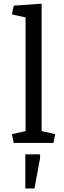

<svg xmlns="http://www.w3.org/2000/svg" viewBox="-20 -783 353 1052"><path d="M120.1 -687.5 45.4 -704.1 55.2 -752 208 -762.7V-64.5L282.7 -47.9L272.9 0H55.2L45.4 -47.9L120.1 -64.5ZM118.7 62.5H199.7V83L168.9 249.5H118.7Z"/></svg>

Font: NoticiaText-Regular
Style: Regular
Weight: 400
Designer: JM Sole
Foundry: JM Sole
Version: Version 1.003